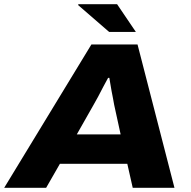

<svg xmlns="http://www.w3.org/2000/svg" viewBox="-54 -900 914 920"><path d="M-34 0 384 -687H605L782 0H582L556 -115H233L167 0ZM314 -256H524L493 -398Q491 -411 487.5 -428.5Q484 -446 480.5 -464.5Q477 -483 474.5 -499.5Q472 -516 470 -527H464Q453 -508 440.5 -483.5Q428 -459 416 -436.5Q404 -414 394 -397ZM469 -747 320 -876 322 -880H507L597 -747Z"/></svg>

Font: Archivo SemiExpanded ExtraBold
Style: Italic
Weight: 800
Width: 6
Italic angle: -10°
Designer: Hector Gatti
Foundry: Omnibus-Type
Version: Version 2.001